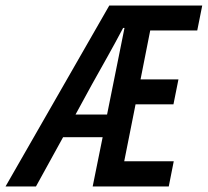

<svg xmlns="http://www.w3.org/2000/svg" viewBox="-83 -674 751 694"><path d="M250 -370 190 -260H304L367 -573H362Q334 -520 306 -470Q278 -420 250 -370ZM-63 0 312 -654H648L630 -564H460L425 -387H562L544 -297H407L366 -91H545L527 0H252L288 -178H145L47 0Z"/></svg>

Font: Source Code Pro Semibold
Style: Italic
Weight: 600
Italic angle: -11°
Monospace: yes
Designer: Paul D. Hunt, Teo Tuominen
Foundry: Adobe Systems Incorporated
Version: Version 1.050;PS 1.000;hotconv 16.6.51;makeotf.lib2.5.65220